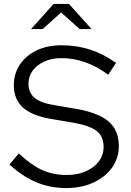

<svg xmlns="http://www.w3.org/2000/svg" viewBox="-20 -940 663 971"><path d="M315 11Q233 11 163 -18.5Q93 -48 28 -108L75 -164Q138 -105 193.5 -80Q249 -55 317 -55Q371 -55 413.5 -73.5Q456 -92 480 -124Q504 -156 504 -197Q504 -250 469 -277.5Q434 -305 348 -320L235 -339Q139 -356 94.5 -397.5Q50 -439 50 -509Q50 -568 80.5 -613.5Q111 -659 165 -685Q219 -711 290 -711Q368 -711 435 -689.5Q502 -668 567 -622L527 -562Q473 -603 413 -624.5Q353 -646 291 -646Q242 -646 204.5 -629Q167 -612 145.5 -583Q124 -554 124 -517Q124 -471 155 -445Q186 -419 256 -408L368 -389Q480 -369 530.5 -324.5Q581 -280 581 -201Q581 -140 546.5 -92Q512 -44 452 -16.5Q392 11 315 11ZM383 -793 289 -877 196 -793H137L251 -920H329L443 -793Z"/></svg>

Font: Red Hat Text
Style: Regular
Weight: 400
Designer: Pentagram, MCKL
Foundry: MCKL
Version: Version 1.030